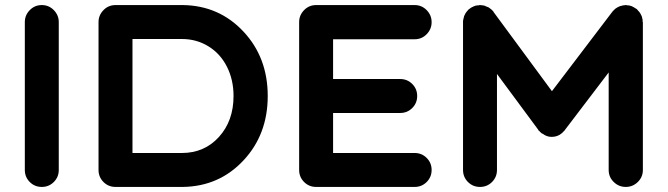

<svg xmlns="http://www.w3.org/2000/svg" viewBox="-20 -738 2636 758"><path d="M212 -651V-67Q212 -39 192.5 -19.5Q173 0 145 0Q117 0 97.5 -19.5Q78 -39 78 -67V-651Q78 -678 97.5 -698Q117 -718 145 -718Q173 -718 192.5 -698Q212 -678 212 -651Z M702 -718Q845 -716 941 -613.5Q1037 -511 1037 -359Q1037 -207 941 -104.5Q845 -2 702 0Q701 0 700 0H436Q408 0 388.5 -19.5Q369 -39 369 -67V-651Q369 -678 388.5 -698Q408 -718 436 -718H698Q699 -718 702 -718ZM902 -359Q902 -423 876 -474.5Q850 -526 803 -555Q756 -584 698 -584H503V-134H698Q787 -134 844.5 -197.5Q902 -261 902 -359Z M1617 -134Q1645 -134 1664.5 -114.5Q1684 -95 1684 -67Q1684 -39 1664.5 -19.5Q1645 0 1617 0H1228Q1200 0 1180.5 -19.5Q1161 -39 1161 -67V-651Q1161 -678 1180.5 -698Q1200 -718 1228 -718H1617Q1645 -718 1664.5 -698Q1684 -678 1684 -650.5Q1684 -623 1664.5 -603Q1645 -583 1617 -583H1295V-426H1560Q1588 -426 1607.5 -406.5Q1627 -387 1627 -359Q1627 -331 1607.5 -311.5Q1588 -292 1560 -292H1295V-134Z M2517 -653V-652L2518 -651V-67Q2518 -39 2498 -19.5Q2478 0 2450.5 0Q2423 0 2403 -19.5Q2383 -39 2383 -67V-452L2211 -226Q2211 -225 2208 -222L2207 -221Q2191 -202 2169 -198.5Q2147 -195 2130 -205Q2127 -207 2127 -207Q2127 -207 2126.5 -207.5Q2126 -208 2126 -208Q2122 -210 2118 -212Q2118 -212 2117.5 -212.5Q2117 -213 2117 -213Q2112 -217 2108 -222Q2108 -222 2107 -222.5Q2106 -223 2106 -223Q2104 -226 2104 -227L1942 -446V-67Q1942 -39 1922.5 -19.5Q1903 0 1875 0Q1847 0 1827.5 -19.5Q1808 -39 1808 -67V-651Q1808 -651 1808 -652Q1808 -653 1808 -653Q1808 -656 1808 -656Q1808 -658 1809 -660Q1809 -661 1809 -661Q1810 -667 1812 -673Q1812 -674 1812 -674Q1814 -679 1817 -684Q1817 -684 1818 -686Q1821 -690 1824 -694Q1825 -695 1826.5 -696.5Q1828 -698 1829 -700Q1832 -702 1835 -704V-705H1836Q1839 -707 1842 -709Q1843 -709 1844 -710Q1846 -711 1849 -712Q1849 -713 1850 -713Q1854 -714 1859 -716Q1860 -716 1860 -716Q1861 -716 1863 -716.5Q1865 -717 1866 -717Q1869 -717 1871 -717Q1873 -718 1873 -718Q1873 -718 1874 -718Q1875 -718 1875 -718Q1879 -718 1884 -717Q1885 -717 1886 -717Q1892 -716 1897 -714Q1897 -714 1898 -713Q1904 -711 1909 -709Q1909 -708 1910 -708Q1915 -705 1919 -701Q1920 -700 1921 -700Q1925 -696 1929 -691Q1929 -690 1929 -690L2159 -378L2397 -691Q2398 -692 2398 -692Q2399 -693 2399 -693V-694Q2402 -697 2406 -700Q2406 -701 2406.5 -701Q2407 -701 2407 -702Q2411 -705 2416 -708L2417 -709H2418Q2423 -712 2428 -714H2429Q2435 -716 2441 -717Q2442 -717 2442 -717Q2447 -718 2451 -718H2452H2453Q2455 -717 2455 -717Q2457 -717 2459 -717Q2461 -717 2462.5 -716.5Q2464 -716 2466 -716Q2467 -716 2467.5 -715.5Q2468 -715 2468 -715Q2471 -715 2474 -713.5Q2477 -712 2477 -712Q2479 -711 2481 -710Q2483 -709 2484 -708Q2487 -707 2488 -706Q2488 -706 2490 -704Q2491 -704 2491 -704Q2491 -704 2491.5 -704Q2492 -704 2492 -703Q2494 -702 2494 -702Q2494 -702 2495 -701Q2498 -698 2500 -695Q2501 -695 2501 -694.5Q2501 -694 2501 -694Q2505 -690 2508 -685V-684Q2509 -684 2509 -683Q2512 -678 2514 -673Q2514 -673 2514 -672Q2516 -666 2517 -660Q2517 -659 2517 -659Q2517 -657 2517 -655Q2517 -655 2517 -653Z"/></svg>

Font: Multiround Pro
Style: Regular
Weight: 400
Designer: Ivan Filipov, Sasha Pavljenko
Version: Version 1.005;Fontself Maker 3.5.4